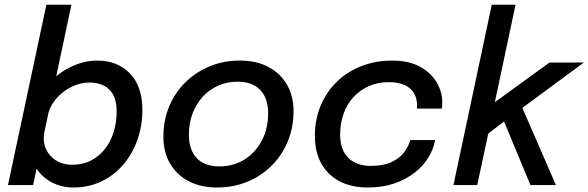

<svg xmlns="http://www.w3.org/2000/svg" viewBox="-20 -802 2550 832"><path d="M298 10.5Q244.5 10.5 201.2 -13.5Q158 -37.5 132.8 -80.2Q107.5 -123 107.5 -178.5Q107.5 -195.5 109.5 -209.2Q111.5 -223 115 -236L173.5 -237.5Q171.5 -230 170.5 -221Q169.5 -212 169.5 -204Q169.5 -170 185.8 -143.8Q202 -117.5 229.5 -102.8Q257 -88 291.5 -88Q338.5 -88 374.2 -106.5Q410 -125 435 -157Q460 -189 472.8 -230.8Q485.5 -272.5 485.5 -319Q485.5 -383 453.8 -413.8Q422 -444.5 367.5 -444.5Q328.5 -444.5 290.2 -425.8Q252 -407 224 -374.8Q196 -342.5 187 -301L121 -303.5Q136 -373 179.2 -426.2Q222.5 -479.5 281.5 -509.5Q340.5 -539.5 402.5 -539.5Q488.5 -539.5 542.8 -484Q597 -428.5 597 -325.5Q597 -256.5 575.2 -195.5Q553.5 -134.5 513.8 -88.2Q474 -42 419.2 -15.8Q364.5 10.5 298 10.5ZM14.5 0 181 -781.5H289.5L123.5 0Z M921 10.5Q849 10.5 796.8 -17.2Q744.5 -45 716.2 -94.5Q688 -144 688 -209.5Q688 -280.5 713.2 -341Q738.5 -401.5 783.8 -445.8Q829 -490 889 -514.8Q949 -539.5 1019 -539.5Q1091.5 -539.5 1143.8 -511.5Q1196 -483.5 1224 -434.2Q1252 -385 1252 -321Q1252 -248 1226.2 -187.2Q1200.5 -126.5 1155 -82Q1109.5 -37.5 1049.5 -13.5Q989.5 10.5 921 10.5ZM931 -81Q991 -81 1038.5 -110.2Q1086 -139.5 1114 -191.8Q1142 -244 1142 -312.5Q1142 -354.5 1126.8 -385Q1111.5 -415.5 1082.2 -431.8Q1053 -448 1009.5 -448Q963 -448 924.5 -430.5Q886 -413 857.8 -382Q829.5 -351 814 -309.2Q798.5 -267.5 798.5 -218.5Q798.5 -153.5 832 -117.2Q865.5 -81 931 -81Z M1574 10.5Q1467.5 10.5 1406 -49.2Q1344.5 -109 1344.5 -213Q1344.5 -285 1369.8 -344.8Q1395 -404.5 1440.2 -448.2Q1485.5 -492 1546.8 -515.8Q1608 -539.5 1679.5 -539.5Q1752 -539.5 1800.2 -512.8Q1848.5 -486 1872.5 -444.5Q1896.5 -403 1896.5 -359Q1896.5 -349.5 1896 -342.5Q1895.5 -335.5 1894.5 -331.5H1786.5Q1787 -334 1787.2 -337Q1787.5 -340 1787.5 -344Q1787.5 -375 1774 -398Q1760.5 -421 1733.2 -433.5Q1706 -446 1665 -446Q1617 -446 1578.2 -428.8Q1539.5 -411.5 1511.5 -381Q1483.5 -350.5 1468.8 -309Q1454 -267.5 1454 -218.5Q1454 -152 1489.8 -117.5Q1525.5 -83 1587 -83Q1638.5 -83 1673.2 -98.2Q1708 -113.5 1728.8 -139.2Q1749.5 -165 1758 -195H1865.5Q1859 -157 1836.5 -120Q1814 -83 1776.8 -53.8Q1739.5 -24.5 1688.5 -7Q1637.5 10.5 1574 10.5Z M1945 0 2111 -781.5H2214L2114.5 -313L2082 -328.5L2361 -531H2510L2201.5 -303.5L2236.5 -350.5L2389 0H2278.5L2158.5 -289.5L2178 -286L2081 -212L2104 -261.5L2048 0Z"/></svg>

Font: Epilogue Medium
Style: Italic
Weight: 500
Italic angle: -12°
Designer: Tyler Finck
Foundry: Etcetera Type Co
Version: Version 2.112